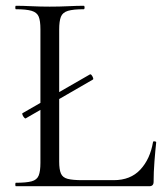

<svg xmlns="http://www.w3.org/2000/svg" viewBox="-20 -645 563 665"><path d="M69 -235Q67 -234 63.5 -238Q60 -242 58 -247Q56 -252 58 -253L291 -387Q294 -389 297.5 -384.5Q301 -380 302.5 -375Q304 -370 301 -369ZM185 -543V-85Q185 -58 191 -44Q197 -30 214.5 -25.5Q232 -21 265 -21H374Q432 -21 466 -57.5Q500 -94 510 -153Q510 -156 515.5 -155.5Q521 -155 521 -152Q518 -125 515 -86.5Q512 -48 512 -15Q512 0 497 0H35Q33 0 33 -6Q33 -12 35 -12Q71 -12 89.5 -17Q108 -22 114 -37Q120 -52 120 -81V-544Q120 -573 114 -587.5Q108 -602 89.5 -607.5Q71 -613 35 -613Q33 -613 33 -619Q33 -625 35 -625Q59 -625 89 -623.5Q119 -622 152 -622Q187 -622 217 -623.5Q247 -625 270 -625Q273 -625 273 -619Q273 -613 270 -613Q234 -613 215.5 -607.5Q197 -602 191 -587Q185 -572 185 -543Z"/></svg>

Font: Cormorant Light
Style: Regular
Weight: 400
Version: Version 4.000